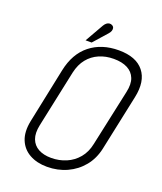

<svg xmlns="http://www.w3.org/2000/svg" viewBox="-153 -933 876 1041"><g transform="rotate(20 285.0 -412.0)"><path d="M142 -508 76 -191Q63 -126 81.5 -81Q100 -36 142.5 -12.5Q185 11 243 11Q305 11 357.5 -13Q410 -37 446 -81Q482 -125 495 -186L563 -507Q584 -605 539.5 -660.5Q495 -716 395 -716Q296 -716 229.5 -663Q163 -610 142 -508ZM130 -187 200 -517Q211 -566 237 -598Q263 -630 301 -646.5Q339 -663 385 -663Q433 -663 464.5 -646.5Q496 -630 508.5 -598Q521 -566 510 -517L440 -192Q430 -143 402 -109.5Q374 -76 334 -59Q294 -42 248 -42Q204 -42 174 -58.5Q144 -75 132 -107Q120 -139 130 -187ZM311 -784Q319 -793 322 -801.5Q325 -810 323.5 -818Q322 -826 314 -831Q306 -836 297 -835Q288 -834 280.5 -828Q273 -822 267 -812L206 -705H241Z"/></g></svg>

Font: Advent Pro
Style: Italic
Weight: 400
Italic angle: -12°
Designer: VivaRado, Andreas Kalpakidis
Foundry: VivaRado, Andreas Kalpakidis
Version: Version 3.000